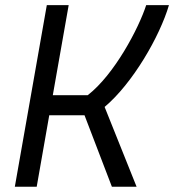

<svg xmlns="http://www.w3.org/2000/svg" viewBox="-20 -713 665 733"><path d="M36.6 0H120.1L168 -272.9H302.7L407.2 0H501.5L379.4 -304.7C486.3 -394.5 589.8 -573.7 625 -693.4H538.1C509.8 -605.5 417 -428.7 314.9 -349.6H181.6L242.2 -693.4H158.7Z"/></svg>

Font: Cascadia Code PL SemiLight
Style: Italic
Weight: 350
Italic angle: -10°
Monospace: yes
Designer: Aaron Bell
Foundry: Saja Typeworks
Version: Version 2404.023